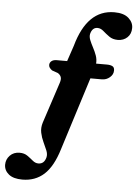

<svg xmlns="http://www.w3.org/2000/svg" viewBox="-189 -775 751 1050"><g transform="rotate(5 186.5 -250.0)"><path d="M273.5 -598Q270.5 -582.5 277.8 -564.5Q285 -546.5 296 -526Q307 -505.5 314.8 -483.8Q322.5 -462 320.5 -439.5H380Q400 -439.5 411 -433.2Q422 -427 421.5 -410Q421.5 -388.5 402.8 -372.5Q384 -356.5 359.5 -356.5H296.5L170.5 42.5Q141 140 92.5 183.8Q44 227.5 -26.5 227.5Q-75.5 227.5 -101 206.8Q-126.5 186 -127 155Q-127 125 -106.5 103.8Q-86 82.5 -53 82.5Q-27.5 82.5 -10.2 94.8Q7 107 21.8 119.5Q36.5 132 53.5 132Q85.5 132 95 94.5Q99 77.5 90.8 57Q82.5 36.5 71.2 13Q60 -10.5 54.5 -37Q49 -63.5 58 -92.5L132 -318Q138.5 -338 134 -350Q129.5 -362 116.5 -370L84 -381.5Q65 -395 65.5 -410.5Q66 -423.5 76.2 -431.5Q86.5 -439.5 104 -439.5H161.5L190.5 -525.5Q246.5 -728 396 -728Q448 -728 474.2 -704.5Q500.5 -681 500 -650Q500 -618 479.2 -598.5Q458.5 -579 427 -579Q399 -579 379.8 -592.8Q360.5 -606.5 344.8 -620.5Q329 -634.5 311.5 -634.5Q282.5 -634.5 273.5 -598Z"/></g></svg>

Font: Fraunces 72pt S050
Style: Bold Italic
Weight: 700
Italic angle: -16°
Version: Version 1.000; ttfautohint (v1.8.3)